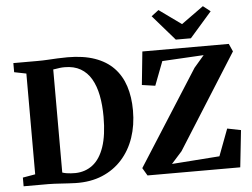

<svg xmlns="http://www.w3.org/2000/svg" viewBox="-62 -1064 1514 1154"><g transform="rotate(-5 694.5 -487.5)"><path d="M349 8Q330 7.5 307.8 6.2Q285.5 5 263.2 3.5Q241 2 221 1Q201 0 186 0H35V-52.5L110.5 -65.5V-673.5L38 -688V-743H184Q216 -743 245.8 -744.8Q275.5 -746.5 304.8 -748Q334 -749.5 365 -749.5Q460.5 -749.5 529.5 -725.2Q598.5 -701 642.8 -655Q687 -609 708.2 -543.8Q729.5 -478.5 729.5 -397Q729.5 -308 704 -233.2Q678.5 -158.5 629.2 -103.8Q580 -49 509.5 -19.5Q439 10 349 8ZM353 -52Q413 -53.5 457.2 -87.8Q501.5 -122 525.8 -193Q550 -264 550 -374Q550 -445.5 538.5 -503.8Q527 -562 502.5 -604Q478 -646 438.5 -668.8Q399 -691.5 343.5 -691.5Q327 -691.5 313.5 -689.8Q300 -688 289.8 -686.2Q279.5 -684.5 273.5 -684V-62Q285.5 -58 298.5 -55.8Q311.5 -53.5 325.2 -52.8Q339 -52 353 -52ZM782.5 0 755 -46.5 1120.5 -620 1181.5 -691 931 -677 876 -533 796 -544.5 816.5 -745H1338L1359 -698L998.5 -127L935 -56L1223 -77L1284 -239L1366 -222.5L1342 0ZM1023 -798.5 890.5 -951 934.5 -984.5 1068.5 -888 1202.5 -984.5 1246.5 -950 1114 -798.5Z"/></g></svg>

Font: Merriweather 48pt ExtraBold
Style: Regular
Weight: 800
Version: Version 2.100